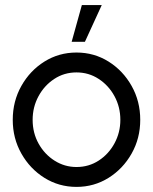

<svg xmlns="http://www.w3.org/2000/svg" viewBox="-20 -720 600 753"><path d="M280 13Q211 13 154.2 -22.5Q97.5 -58 63.8 -117.8Q30 -177.5 30 -250Q30 -323 63.8 -383Q97.5 -443 154.2 -478.5Q211 -514 280 -514Q349 -514 405.8 -478.5Q462.5 -443 496.2 -383Q530 -323 530 -250Q530 -177.5 496.2 -117.8Q462.5 -58 405.8 -22.5Q349 13 280 13ZM280 -65Q328.5 -65 367.5 -90.5Q406.5 -116 429.2 -158.2Q452 -200.5 452 -250Q452 -300.5 429 -342.8Q406 -385 367 -410.5Q328 -436 280 -436Q231.5 -436 192.5 -410.2Q153.5 -384.5 130.8 -342.2Q108 -300 108 -250Q108 -198.5 131.5 -156.5Q155 -114.5 194.2 -89.8Q233.5 -65 280 -65ZM261 -556 301 -700H379L313 -556Z"/></svg>

Font: Urbanist
Style: Regular
Weight: 400
Designer: Corey Hu
Foundry: Corey Hu
Version: Version 1.330; ttfautohint (v1.8.4.7-5d5b)